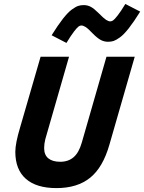

<svg xmlns="http://www.w3.org/2000/svg" viewBox="-20 -944 735 979"><path d="M694.8 -884.8Q662.6 -833 637 -800.3Q611.3 -767.6 591.6 -753.4Q571.8 -739.3 559.3 -735.1Q546.9 -731 530.8 -731Q511.2 -731 494.1 -740Q477.1 -749 454.1 -772Q429.2 -798.3 416.7 -806.2Q404.3 -814 395 -814Q388.2 -814 381.1 -809.3Q374 -804.7 357.9 -783.9Q341.8 -763.2 318.8 -725.1L243.2 -764.2Q275.4 -815.9 301 -848.6Q326.7 -881.3 346.4 -895.5Q366.2 -909.7 378.7 -913.8Q391.1 -918 407.2 -918Q426.8 -918 443.4 -908.9Q460 -899.9 482.9 -877Q508.8 -850.6 521 -842.8Q533.2 -835 542 -835Q548.8 -835 556.2 -839.6Q563.5 -844.2 579.8 -865Q596.2 -885.7 619.1 -923.8ZM397 -216.8 522.9 -654.8H667L538.1 -207Q504.9 -90.3 439.5 -37.6Q374 15.1 268.1 15.1Q165.5 15.1 111.8 -32.2Q58.1 -79.6 58.1 -169.9Q58.1 -213.4 83 -295.9L187 -654.8H332L210.9 -233.9Q205.1 -210 205.1 -189Q205.1 -153.8 226.6 -136.5Q248 -119.1 287.1 -119.1Q328.1 -119.1 355.2 -142.3Q382.3 -165.5 397 -216.8Z"/></svg>

Font: IntelOne Mono Bold
Style: Italic
Weight: 700
Italic angle: -16°
Designer: Fred Shallcrass
Foundry: Frere-Jones Type LLC
Version: Version 1.200;hotconv 1.1.0;makeotfexe 2.6.0;FJTRelease1.2